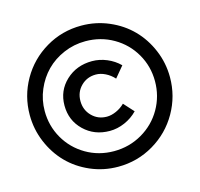

<svg xmlns="http://www.w3.org/2000/svg" viewBox="-100 -797 932 895"><g transform="rotate(-15 366.0 -349.0)"><path d="M366.2 -689Q436 -689 498.8 -662.1Q561.5 -635.3 606.4 -589.6Q651.4 -543.9 677.7 -481.4Q704.1 -418.9 704.1 -350.1Q704.1 -258.8 659.2 -180.2Q614.3 -101.6 535.6 -55.2Q457 -8.8 363.8 -8.8Q293.9 -8.8 231.2 -35.9Q168.5 -63 123.8 -108.9Q79.1 -154.8 53 -217.3Q26.9 -279.8 26.9 -348.1Q26.9 -439.5 71.5 -517.8Q116.2 -596.2 194.6 -642.6Q272.9 -689 366.2 -689ZM366.2 -613.8Q310.5 -613.8 261 -592.5Q211.4 -571.3 176 -535.4Q140.6 -499.5 119.9 -450.7Q99.1 -401.9 99.1 -348.1Q99.1 -276.4 133.8 -215.8Q168.5 -155.3 229.5 -119.6Q290.5 -84 363.8 -84Q438 -84 500 -120.1Q562 -156.2 596.9 -217.3Q631.8 -278.3 631.8 -350.1Q631.8 -421.9 596.9 -482.4Q562 -543 501 -578.4Q439.9 -613.8 366.2 -613.8ZM460 -408.2Q441.9 -428.2 418.7 -439.7Q395.5 -451.2 373 -451.2Q330.1 -451.2 301 -422.1Q272 -393.1 272 -350.1Q272 -307.1 301 -277.6Q330.1 -248 373 -248Q394.5 -248 418.2 -258.5Q441.9 -269 460 -287.1L503.9 -238.8Q477.5 -211.4 441.7 -195.8Q405.8 -180.2 369.1 -180.2Q294.9 -180.2 244.9 -228.5Q194.8 -276.9 194.8 -349.1Q194.8 -420.4 245.8 -468.3Q296.9 -516.1 372.1 -516.1Q407.7 -516.1 442.9 -501.5Q478 -486.8 503.9 -460.9Z"/></g></svg>

Font: Montserrat arm SemiBold
Style: Regular
Weight: 600
Designer: Julieta Ulanovsky
Foundry: Julieta Ulanovsky
Version: Version 6.000;PS 006.000;hotconv 1.0.88;makeotf.lib2.5.64775